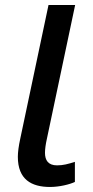

<svg xmlns="http://www.w3.org/2000/svg" viewBox="-20 -734 372 764"><path d="M179 10C216 10 257 0 278 -10V-90C250 -81 231 -76 207 -76C172 -76 159 -96 159 -126C159 -141 162 -161 166 -179L279 -714H173L61 -184C54 -152 51 -128 51 -110C51 -20 105 10 179 10Z"/></svg>

Font: Noto Sans Medium
Style: Italic
Weight: 500
Italic angle: -12°
Designer: Monotype Design Team
Foundry: Monotype Imaging Inc.
Version: Version 2.013